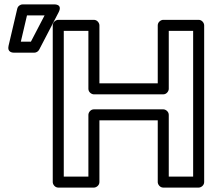

<svg xmlns="http://www.w3.org/2000/svg" viewBox="-20 -826 998 871"><path d="M856.2 -25H745.6V-305C745.6 -320.1 731.3 -330 720.6 -330H406C390.9 -330 381 -315.7 381 -305V-25H269.3V-686H381V-423C381 -407.9 395.3 -398 406 -398H720.6C735.7 -398 745.6 -412.3 745.6 -423V-686H856.2ZM881.2 25C891.9 25 906.2 15.1 906.2 0V-711C906.2 -721.7 896.3 -736 881.2 -736H720.6C709.9 -736 695.6 -726.1 695.6 -711V-448H431V-711C431 -721.7 421.1 -736 406 -736H244.3C233.6 -736 219.3 -726.1 219.3 -711V0C219.3 10.7 229.2 25 244.3 25H406C416.7 25 431 15.1 431 0V-280H695.6V0C695.6 10.7 705.5 25 720.6 25ZM102.4 -756H182.2L120.2 -637H74.5ZM82.6 -806C71.9 -806 61 -798.2 58.3 -786.7L18.7 -617.7C11.9 -588.9 37 -587 43 -587H135.4C144 -587 153.2 -592.1 157.6 -600.5L245.6 -769.5C266.7 -810 223.4 -806 223.4 -806Z"/></svg>

Font: Asimov
Style: WidOu
Weight: 500
Designer: Google
Version: Version 2.000980; 2014